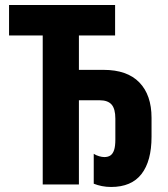

<svg xmlns="http://www.w3.org/2000/svg" viewBox="-20 -734 668 764"><path d="M422 10Q403 10 385.5 6.5Q368 3 353 -3V-122Q362 -116 374 -112.5Q386 -109 395 -109Q410 -109 419.5 -115.5Q429 -122 434 -137Q439 -152 439 -179V-262Q439 -301 424 -318Q409 -335 377 -335H294V0H150V-593H16V-714H438V-593H294V-456H392Q486 -456 534.5 -406Q583 -356 583 -265V-190Q583 -93 543 -41.5Q503 10 422 10Z"/></svg>

Font: Noto Sans Display Condensed
Style: Bold
Weight: 700
Width: 3
Designer: Monotype Design Team
Foundry: Monotype Imaging Inc.
Version: Version 2.003